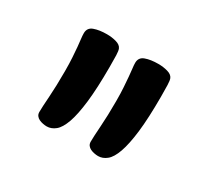

<svg xmlns="http://www.w3.org/2000/svg" viewBox="-74 -632 563 520"><g transform="rotate(30 207.5 -372.0)"><path d="M178.2 -503.9Q180.7 -498.5 181.2 -484.1Q181.6 -469.7 181.6 -447.3Q181.6 -380.9 176.5 -337.4Q171.4 -293.9 162.4 -268.6Q153.3 -243.2 140.9 -233.2Q128.4 -223.1 114.3 -223.1Q108.4 -223.1 102.1 -224.4Q95.7 -225.6 90.1 -228.3Q84.5 -231 81.1 -235.6Q77.6 -240.2 77.6 -247.1Q77.6 -262.2 80.1 -296.1Q82.5 -330.1 82.5 -377Q82.5 -401.4 81.3 -419.7Q80.1 -438 78.9 -451.7Q77.6 -465.3 76.4 -475.1Q75.2 -484.9 75.2 -492.2Q75.2 -509.3 91.3 -515.1Q107.4 -521 131.3 -521Q147 -521 160.6 -517.1Q174.3 -513.2 178.2 -503.9ZM338.9 -503.9Q341.3 -498.5 341.8 -484.1Q342.3 -469.7 342.3 -447.3Q342.3 -380.9 337.2 -337.4Q332 -293.9 323 -268.6Q314 -243.2 301.5 -233.2Q289.1 -223.1 274.9 -223.1Q269 -223.1 262.7 -224.4Q256.3 -225.6 250.7 -228.3Q245.1 -231 241.7 -235.6Q238.3 -240.2 238.3 -247.1Q238.3 -262.2 240.7 -296.1Q243.2 -330.1 243.2 -377Q243.2 -401.4 241.9 -419.7Q240.7 -438 239.5 -451.7Q238.3 -465.3 237.1 -475.1Q235.8 -484.9 235.8 -492.2Q235.8 -509.3 252 -515.1Q268.1 -521 292 -521Q307.6 -521 321.3 -517.1Q335 -513.2 338.9 -503.9Z"/></g></svg>

Font: Gochi Hand
Style: Regular
Weight: 400
Designer: Juan Pablo del Peral
Foundry: Juan Pablo del Peral
Version: Version 1.001